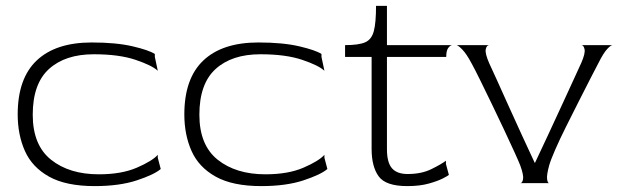

<svg xmlns="http://www.w3.org/2000/svg" viewBox="-20 -621 2102 651"><path d="M301 10Q204 10 146.5 -22Q89 -54 64.5 -109Q40 -164 40 -233Q40 -355 104.5 -416Q169 -477 291 -477Q374 -477 429.5 -464Q485 -451 505 -438V-428L515 -381Q496 -399 440 -418Q384 -437 298 -437Q201 -437 146 -387Q91 -337 91 -232Q91 -129 153 -79.5Q215 -30 315 -30Q392 -30 444 -52.5Q496 -75 515 -96V-86L525 -48Q503 -29 444 -9.5Q385 10 301 10Z M866 10Q769 10 711.5 -22Q654 -54 629.5 -109Q605 -164 605 -233Q605 -355 669.5 -416Q734 -477 856 -477Q939 -477 994.5 -464Q1050 -451 1070 -438V-428L1080 -381Q1061 -399 1005 -418Q949 -437 863 -437Q766 -437 711 -387Q656 -337 656 -232Q656 -129 718 -79.5Q780 -30 880 -30Q957 -30 1009 -52.5Q1061 -75 1080 -96V-86L1090 -48Q1068 -29 1009 -9.5Q950 10 866 10Z M1361 10Q1288 10 1264 -23Q1240 -56 1240 -116V-428H1150V-468Q1196 -468 1218 -477.5Q1240 -487 1247.5 -515.5Q1255 -544 1255 -601H1292V-468H1513Q1506 -467 1499.5 -458Q1493 -449 1493 -428H1292V-115Q1292 -70 1309 -50.5Q1326 -31 1362 -31Q1409 -31 1442.5 -47.5Q1476 -64 1492 -76V-65L1502 -28Q1499 -25 1481.5 -16Q1464 -7 1433.5 1.5Q1403 10 1361 10Z M1744 0Q1751 0 1753.5 -13.5Q1756 -27 1744 -60Q1739 -73 1724 -106Q1709 -139 1688.5 -182.5Q1668 -226 1646.5 -270.5Q1625 -315 1607 -351.5Q1589 -388 1579 -406Q1562 -438 1548 -452.5Q1534 -467 1528 -468H1639Q1630 -468 1627 -454Q1624 -440 1639 -406Q1647 -389 1664 -351.5Q1681 -314 1703 -265Q1725 -216 1748.5 -165Q1772 -114 1793 -69H1794Q1815 -114 1839.5 -166Q1864 -218 1886.5 -267.5Q1909 -317 1926.5 -354.5Q1944 -392 1951 -408Q1965 -440 1962 -454Q1959 -468 1951 -468H2057Q2051 -468 2038.5 -454.5Q2026 -441 2010 -409Q2001 -392 1983 -357Q1965 -322 1943 -278.5Q1921 -235 1899.5 -192Q1878 -149 1862.5 -113.5Q1847 -78 1842 -60Q1833 -27 1835 -13.5Q1837 0 1842 0Z"/></svg>

Font: Red Rose Light
Style: Regular
Weight: 300
Designer: Jaikishan Patel
Version: Version 1.001; ttfautohint (v1.8.3)